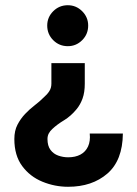

<svg xmlns="http://www.w3.org/2000/svg" viewBox="-20 -473 526 736"><path d="M305 -231V-152Q305 -119 296.5 -95.5Q288 -72 274 -55Q252 -28 225.5 -12Q199 4 181 21Q172 29 167 38.5Q162 48 162 60Q162 86 173.5 101.5Q185 117 203.5 123.5Q222 130 241 130Q269 130 288.5 119.5Q308 109 317.5 88.5Q327 68 324 39H451Q450 142 391.5 192.5Q333 243 241 243Q190 243 142.5 223.5Q95 204 65 163.5Q35 123 35 60Q35 28 47 5Q59 -18 76 -36Q93 -54 112.5 -69Q132 -84 147 -99Q161 -111 169 -123.5Q177 -136 177 -152V-231ZM240 -453Q272 -453 295 -430Q318 -407 318 -375Q318 -342 295 -319Q272 -296 240 -296Q207 -296 184 -319Q161 -342 161 -375Q161 -407 184 -430Q207 -453 240 -453Z"/></svg>

Font: Teachers
Style: Bold
Weight: 700
Designer: Alfredo Marco Pradil, Chank Diesel
Version: Version 1.001